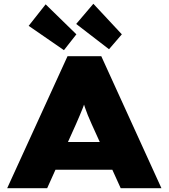

<svg xmlns="http://www.w3.org/2000/svg" viewBox="-20 -998 894 1018"><path d="M18 0 338 -700H517L836 0H620L466 -340Q454 -366 445.5 -387.5Q437 -409 430.5 -428Q424 -447 418 -467Q412 -487 406 -510H445Q439 -486 433 -466Q427 -446 419.5 -426.5Q412 -407 403 -386.5Q394 -366 383 -340L230 0ZM174 -98 238 -245H618L659 -98ZM558 -737 384 -871 475 -978 626 -816ZM319 -732 132 -861 222 -975 385 -816Z"/></svg>

Font: Lexend Giga Black
Style: Regular
Weight: 900
Designer: Bonnie Shaver-Troup, Thomas Jockin
Foundry: Lexend
Version: Version 1.007